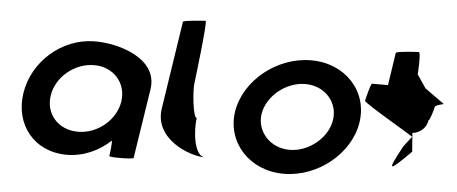

<svg xmlns="http://www.w3.org/2000/svg" viewBox="-49 -816 2231 938"><g transform="rotate(5 1067.0 -347.5)"><path d="M68 -274C44 -118 145 8 305 8C386 8 464 -28 518 -80C523 -76 513 -4 513 -4C512 3 631 2 632 -5L685 -347C708 -500 510 -558 391 -556C231 -554 92 -430 68 -274ZM202 -274C216 -366 305 -440 401 -440C496 -440 562 -366 548 -274C534 -184 447 -109 350 -109C251 -109 188 -184 202 -274Z M748 -258C725 -108 900 -38 980 -38C924 -38 913 -167 922 -226C903 -227 891 -361 896 -394C897 -401 934 -703 924 -703C914 -703 815 -696 814 -689Z M1106 -274C1083 -121 1201 8 1369 8C1537 8 1693 -121 1716 -274C1740 -428 1623 -556 1455 -556C1287 -556 1130 -428 1106 -274ZM1236 -274C1250 -362 1341 -438 1437 -438C1533 -438 1600 -362 1586 -274C1573 -188 1483 -111 1387 -111C1291 -111 1223 -188 1236 -274Z M1734 -382C1732 -371 1986 -226 1978 -226L1940 -177C1862 -34 1884 -54 1985 -154L1978 -246C1994 -246 2043 -261 2051 -314C2058 -314 2074 -371 2076 -382C2078 -392 2125 -400 2118 -400L2023 -468L1979 -533C1980 -540 1986 -642 1975 -642C1964 -642 1864 -636 1863 -628L1839 -468H1761C1754 -468 1736 -392 1734 -382Z"/></g></svg>

Font: Ampere
Style: Ita
Weight: 400
Version: Version 1